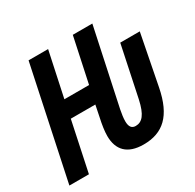

<svg xmlns="http://www.w3.org/2000/svg" viewBox="-159 -884 1080 1064"><g transform="rotate(-30 381.0 -352.5)"><path d="M469 9C593 9 668 -58 700 -222L763 -545H638L570 -221C551 -133 523 -102 482 -102C457 -102 444 -118 444 -154C444 -174 448 -201 453 -226L557 -714H432L371 -428H213L274 -714H149L-2 0H123L190 -317H347L332 -243C323 -202 317 -163 317 -133C317 -43 366 9 469 9Z"/></g></svg>

Font: Noto Sans ExtraCondensed
Style: Bold Italic
Weight: 700
Width: 2
Italic angle: -12°
Designer: Monotype Design Team
Foundry: Monotype Imaging Inc.
Version: Version 2.013